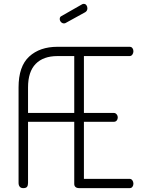

<svg xmlns="http://www.w3.org/2000/svg" viewBox="-20 -973 737 993"><path d="M311 -852Q302 -852 295.5 -859Q289 -866 289 -875Q289 -886 298 -890L405 -951Q409 -953 413 -953Q422 -953 427 -946Q432 -939 432 -930Q432 -917 421 -910L321 -855Q317 -852 311 -852ZM589 -365Q589 -356 583.5 -349.5Q578 -343 568 -343H414V-48H650Q659 -48 664.5 -40.5Q670 -33 670 -23Q670 -14 665 -7Q660 0 650 0H388Q378 0 371 -5.5Q364 -11 364 -22V-343H125V-27Q125 -14 120 -7Q115 0 100 0Q88 0 82 -7.5Q76 -15 76 -27V-521Q76 -630 131 -680.5Q186 -731 277 -731H650Q660 -731 665 -724Q670 -717 670 -708Q670 -698 664.5 -690.5Q659 -683 650 -683H414V-389H568Q577 -389 583 -382Q589 -375 589 -365ZM364 -389V-683H277Q204 -683 164.5 -642.5Q125 -602 125 -521V-389Z"/></svg>

Font: Dosis
Style: Regular
Weight: 400
Designer: Edgar Tolentino, Pablo Impallari, Igino Marini
Foundry: Edgar Tolentino, Pablo Impallari, Igino Marini
Version: Version 1.007;Glyphs 3.1.1 (3134)